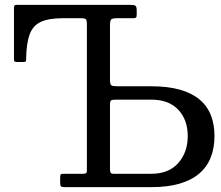

<svg xmlns="http://www.w3.org/2000/svg" viewBox="-20 -770 910 790"><path d="M457.5 -360H602.5Q674.5 -360 713.5 -318.5Q752.5 -277 752.5 -210Q752.5 -143.5 713.5 -99.2Q674.5 -55 602.5 -55H447Q437.5 -55 435 -59.8Q432.5 -64.5 432.5 -74.5V-338Q432.5 -354 437.2 -357Q442 -360 457.5 -360ZM321.5 -55H240Q231 -55 229.2 -51.2Q227.5 -47.5 227.5 -38.5V-18Q227.5 -6.5 231.2 -3.2Q235 0 246 0H602.5Q670.5 0 719.5 -14.5Q768.5 -29 800.2 -56.2Q832 -83.5 847.2 -122.5Q862.5 -161.5 862.5 -210Q862.5 -259 847.2 -297Q832 -335 800.2 -361.2Q768.5 -387.5 719.5 -401.2Q670.5 -415 602.5 -415H464.5Q444 -415 438.2 -418.8Q432.5 -422.5 432.5 -443V-663.5Q432.5 -684 437 -689.5Q441.5 -695 461.5 -695H526.5Q536 -695 539.2 -697.5Q542.5 -700 542.5 -709V-727Q542.5 -743.5 536.8 -746.8Q531 -750 515.5 -750H49.5Q41.5 -750 39.5 -747Q37.5 -744 37.5 -735.5V-525Q37.5 -518 41 -516.5Q44.5 -515 51.5 -515H77.5Q85 -515 86.2 -517.5Q87.5 -520 87.5 -527Q88.5 -592 102 -628.5Q115.5 -665 148 -680Q180.5 -695 237.5 -695H314.5Q330 -695 333.8 -690.2Q337.5 -685.5 337.5 -671V-68Q337.5 -59.5 334 -57.2Q330.5 -55 321.5 -55Z"/></svg>

Font: Besley
Style: Regular
Weight: 400
Designer: Owen Earl
Foundry: indestructible type*
Version: Version 4.000